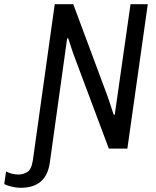

<svg xmlns="http://www.w3.org/2000/svg" viewBox="-120 -706 740 912"><path d="M-21 186Q-35 186 -50 183.5Q-65 181 -78 177Q-91 173 -100 168L-91 108Q-80 115 -64 119Q-48 123 -32 123Q-11 123 9 111.5Q29 100 36 56L140 -686H228L393 -243L420 -161H425L500 -686H582L485 0H397L227 -454L204 -524H199L117 64Q101 186 -21 186Z"/></svg>

Font: Chivo Mono Medium Light
Style: Italic
Weight: 300
Italic angle: -8.05°
Monospace: yes
Version: Version 1.008